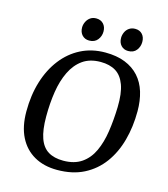

<svg xmlns="http://www.w3.org/2000/svg" viewBox="-121 -918 895 1023"><g transform="rotate(15 326.0 -406.0)"><path d="M289 11Q216 11 162.5 -19.5Q109 -50 80 -107.5Q51 -165 51 -248Q51 -338 74 -413Q97 -488 140 -543.5Q183 -599 243 -629.5Q303 -660 377 -660Q440 -660 486.5 -641.5Q533 -623 563.5 -589Q594 -555 608.5 -507.5Q623 -460 623 -402Q623 -316 602.5 -241Q582 -166 540.5 -109.5Q499 -53 436.5 -21Q374 11 289 11ZM308 -45Q369 -45 409 -72.5Q449 -100 471.5 -148.5Q494 -197 503.5 -260.5Q513 -324 515 -395Q517 -472 500 -518Q483 -564 449.5 -584.5Q416 -605 366 -605Q307 -605 267.5 -577Q228 -549 204 -499.5Q180 -450 170 -386Q160 -322 160 -249Q160 -175 176 -130Q192 -85 225 -65Q258 -45 308 -45ZM491 -699Q467 -699 452 -715Q437 -731 437 -757Q437 -773 444 -788.5Q451 -804 465 -813.5Q479 -823 498 -823Q523 -823 537.5 -807Q552 -791 552 -765Q552 -739 536.5 -719Q521 -699 491 -699ZM276 -699Q252 -699 237 -715Q222 -731 222 -757Q222 -773 229.5 -788.5Q237 -804 250.5 -813.5Q264 -823 283 -823Q308 -823 323 -807Q338 -791 338 -765Q338 -739 322 -719Q306 -699 276 -699Z"/></g></svg>

Font: Faustina Medium
Style: Italic
Weight: 500
Italic angle: -8°
Designer: Alfonso Garcia
Foundry: http://www.omnibus-type.com
Version: Version 1.200